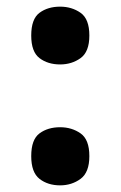

<svg xmlns="http://www.w3.org/2000/svg" viewBox="-20 -549 363 578"><path d="M161 -355Q124 -355 99 -374Q74 -393 74 -442Q74 -492 99 -510.5Q124 -529 161 -529Q196 -529 222.5 -510.5Q249 -492 249 -442Q249 -393 222.5 -374Q196 -355 161 -355ZM161 9Q124 9 99 -10.5Q74 -30 74 -79Q74 -129 99 -147.5Q124 -166 161 -166Q196 -166 222.5 -147.5Q249 -129 249 -79Q249 -30 222.5 -10.5Q196 9 161 9Z"/></svg>

Font: Noto Serif Sinhala ExtraBold
Style: Regular
Weight: 800
Designer: Jelle Bosma - Monotype Design Team
Foundry: Monotype Imaging Inc.
Version: Version 2.007; ttfautohint (v1.8.4.7-5d5b)